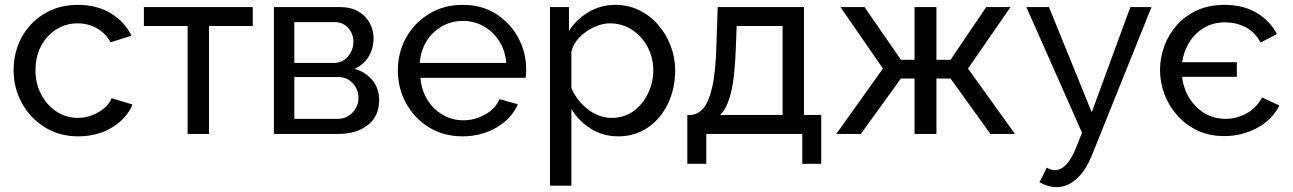

<svg xmlns="http://www.w3.org/2000/svg" viewBox="-20 -551 5319 790"><path d="M302 10Q224 10 164 -27.5Q104 -65 70 -127Q36 -189 36 -262Q36 -336 69 -397Q102 -458 162 -494.5Q222 -531 301 -531Q378 -531 435.5 -496.5Q493 -462 521 -404L435 -377Q415 -414 379 -434.5Q343 -455 299 -455Q251 -455 211.5 -430Q172 -405 149 -361.5Q126 -318 126 -262Q126 -207 149.5 -162.5Q173 -118 212.5 -92Q252 -66 300 -66Q331 -66 359.5 -77Q388 -88 409.5 -106.5Q431 -125 439 -147L525 -121Q502 -64 441.5 -27Q381 10 302 10Z M752 0V-444H572V-522H1020V-444H840V0Z M1107 0V-522H1377Q1424 -522 1455 -503.5Q1486 -485 1501.5 -456Q1517 -427 1517 -394Q1517 -352 1497 -318.5Q1477 -285 1439 -268Q1484 -255 1512 -221.5Q1540 -188 1540 -139Q1540 -73 1493.5 -36.5Q1447 0 1372 0ZM1191 -292H1354Q1389 -292 1411.5 -318.5Q1434 -345 1434 -379Q1434 -412 1412.5 -436Q1391 -460 1357 -460H1191ZM1191 -62H1370Q1406 -62 1430.5 -88Q1455 -114 1455 -148Q1455 -183 1431.5 -208.5Q1408 -234 1373 -234H1191Z M1883 10Q1805 10 1745 -27Q1685 -64 1651 -126Q1617 -188 1617 -261Q1617 -335 1651 -396Q1685 -457 1745.5 -494Q1806 -531 1884 -531Q1963 -531 2021.5 -493.5Q2080 -456 2112.5 -395.5Q2145 -335 2145 -265Q2145 -243 2143 -231H1710Q1714 -180 1738.5 -140.5Q1763 -101 1802 -78.5Q1841 -56 1886 -56Q1934 -56 1976.5 -80Q2019 -104 2035 -143L2111 -122Q2086 -64 2024 -27Q1962 10 1883 10ZM1707 -292H2063Q2059 -343 2034 -382Q2009 -421 1970 -443Q1931 -465 1884 -465Q1838 -465 1799 -443Q1760 -421 1735.5 -382Q1711 -343 1707 -292Z M2524 10Q2460 10 2410 -22Q2360 -54 2331 -103V213H2243V-522H2321V-424Q2352 -472 2402 -501.5Q2452 -531 2511 -531Q2565 -531 2610 -509Q2655 -487 2688 -449Q2721 -411 2739.5 -362.5Q2758 -314 2758 -261Q2758 -187 2728.5 -125Q2699 -63 2646 -26.5Q2593 10 2524 10ZM2497 -66Q2549 -66 2587 -94Q2625 -122 2646.5 -167Q2668 -212 2668 -261Q2668 -314 2644.5 -358Q2621 -402 2580.5 -428.5Q2540 -455 2489 -455Q2458 -455 2423.5 -439Q2389 -423 2363.5 -396.5Q2338 -370 2331 -338V-189Q2353 -137 2398.5 -101.5Q2444 -66 2497 -66Z M2808 123V-78H2819Q2848 -78 2871.5 -102.5Q2895 -127 2910 -190.5Q2925 -254 2928 -371L2933 -522H3288V-78H3359V123H3281V0H2886V123ZM2942 -78H3200V-444H3011L3008 -363Q3004 -235 2987.5 -169Q2971 -103 2942 -78Z M3421 0 3613 -269 3438 -522H3537L3687 -305H3743V-522H3833V-305H3891L4038 -522H4138L3963 -269L4156 0H4055L3891 -228H3833V0H3743V-228H3687L3522 0Z M4327 219Q4294 219 4257 199L4287 139Q4304 149 4321 149Q4370 149 4407 58L4432 -5L4203 -522H4296L4472 -89L4631 -522H4718L4474 85Q4447 152 4409 185.5Q4371 219 4327 219Z M5017 9Q4956 9 4907.5 -14Q4859 -37 4824.5 -75.5Q4790 -114 4771.5 -162.5Q4753 -211 4753 -263Q4753 -313 4770.5 -361Q4788 -409 4822 -447.5Q4856 -486 4905.5 -508.5Q4955 -531 5019 -531Q5096 -531 5151 -498Q5206 -465 5234 -411L5167 -376Q5142 -421 5103.5 -440Q5065 -459 5021 -459Q4970 -459 4932 -435.5Q4894 -412 4872 -374.5Q4850 -337 4844 -295H5069V-235H4844Q4849 -188 4873 -148.5Q4897 -109 4936 -85.5Q4975 -62 5023 -62Q5067 -62 5107.5 -83.5Q5148 -105 5173 -150L5244 -117Q5214 -57 5151.5 -24Q5089 9 5017 9Z"/></svg>

Font: Raleway Medium
Style: Regular
Weight: 500
Designer: Matt McInerney, Pablo Impallari, Rodrigo Fuenzalida
Foundry: Matt McInerney, Pablo Impallari, Rodrigo Fuenzalida
Version: Version 4.026